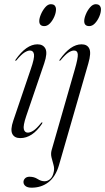

<svg xmlns="http://www.w3.org/2000/svg" viewBox="-20 -648 500 912"><path d="M190.5 -524Q166.5 -524 166.5 -548Q166.5 -561.5 174.5 -580.2Q182.5 -599 195 -613.5Q207.5 -628 221 -628Q235 -628 240.5 -620.8Q246 -613.5 246 -604Q246 -587.5 238 -569Q230 -550.5 217.5 -537.2Q205 -524 190.5 -524ZM104.5 -96.5Q89 -50.5 93.2 -34.2Q97.5 -18 112 -18Q123.5 -18 138.2 -27.2Q153 -36.5 175 -63.5Q178.5 -68 180.5 -67Q182.5 -65.5 179.5 -60Q133.5 8 76.5 8Q48.5 8 38.5 -12Q28.5 -32 43 -74.5L126 -319Q144.5 -372 141.5 -390Q138.5 -408 122 -408Q111.5 -408 96.5 -398.8Q81.5 -389.5 58.5 -362Q55.5 -358 53 -359.5Q51.5 -360.5 54 -364.5Q105 -437.5 158 -437.5Q185 -437.5 195.8 -416.8Q206.5 -396 190 -347ZM404 -524Q380 -524 380 -548Q380 -561.5 387.8 -580.2Q395.5 -599 408.2 -613.5Q421 -628 434.5 -628Q448 -628 453.8 -620.8Q459.5 -613.5 459.5 -604Q459.5 -587.5 451.5 -569Q443.5 -550.5 431 -537.2Q418.5 -524 404 -524ZM399.5 -346.5 260 137Q244 191.5 210.2 217.5Q176.5 243.5 130 243.5Q111 243.5 101.2 235.8Q91.5 228 91.5 216.5Q91.5 207 99 199.2Q106.5 191.5 120.5 191.5Q142 191.5 158.5 202.2Q175 213 192 213Q206.5 213 218.8 202Q231 191 235.5 167.5Q239 151.5 234 134.5Q229 117.5 224.8 100.2Q220.5 83 225 66L335.5 -319Q351 -372.5 349.5 -390.2Q348 -408 331.5 -408Q320.5 -408 305.8 -398.8Q291 -389.5 268 -362Q264.5 -358 262.5 -359.5Q261 -360.5 263.5 -364.5Q314.5 -437.5 367.5 -437.5Q394.5 -437.5 404.2 -417Q414 -396.5 399.5 -346.5Z"/></svg>

Font: Fraunces 144pt Light
Style: Italic
Weight: 300
Italic angle: -16°
Version: Version 1.000;[0bf87f6ff]